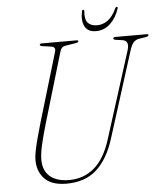

<svg xmlns="http://www.w3.org/2000/svg" viewBox="-58 -901 829 964"><g transform="rotate(-5 356.5 -419.0)"><path d="M463.5 -191.5 602 -628.5Q616.5 -676 579.5 -681L546.5 -685.5Q535.5 -687 535.5 -693.5Q535.5 -700 546 -700H706Q713 -700 713 -695.5Q713 -688.5 698.5 -686L666.5 -681Q648 -678 637.2 -666.8Q626.5 -655.5 617.5 -628.5L479 -190.5Q447 -90.5 389.5 -39Q332 12.5 238.5 12.5Q162 12.5 126.5 -26.2Q91 -65 93 -124.5Q93.5 -143.5 99.8 -173Q106 -202.5 115.5 -237Q125 -271.5 134.5 -304.5L238.5 -653Q245 -675.5 223.5 -679.5L177 -686Q165 -687.5 165 -694Q165.5 -700 175 -700H351.5Q359.5 -700 359.5 -695.5Q359.5 -688.5 345.5 -686.5L292.5 -678Q272.5 -675 266 -653L162 -303Q144 -242 133.8 -198.5Q123.5 -155 122.5 -124.5Q120.5 -66 155 -35.2Q189.5 -4.5 254 -4.5Q326.5 -4.5 380 -50Q433.5 -95.5 463.5 -191.5ZM460.5 -766.5Q489.5 -766.5 514 -784Q538.5 -801.5 558 -842.5Q561.5 -850 566.5 -850Q572.5 -850 570 -841Q555.5 -795.5 524.8 -766.5Q494 -737.5 453 -737.5Q411.5 -737.5 396.2 -766.8Q381 -796 390.5 -842Q391.5 -850 397.5 -850Q403 -850 402.5 -842.5Q398.5 -801.5 413.8 -784Q429 -766.5 460.5 -766.5Z"/></g></svg>

Font: Fraunces 144pt S050 Thin
Style: Italic
Weight: 100
Italic angle: -16°
Version: Version 1.000; ttfautohint (v1.8.3)